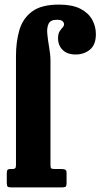

<svg xmlns="http://www.w3.org/2000/svg" viewBox="-20 -815 437 835"><path d="M199.5 -98.5Q199.5 -86.5 202.5 -83.2Q205.5 -80 218 -80H245.5Q256.5 -80 263 -77.5Q269.5 -75 269.5 -63V-19Q269.5 -6.5 265.5 -3.2Q261.5 0 249 0H29.5Q17.5 0 13.5 -3.2Q9.5 -6.5 9.5 -19.5V-61Q9.5 -72 12.5 -76Q15.5 -80 25 -80H34.5Q42 -80 45.8 -83Q49.5 -86 49.5 -97.5V-572Q49.5 -632.5 64 -683.2Q78.5 -734 118.8 -764.5Q159 -795 236.5 -795Q294.5 -795 329.8 -776.8Q365 -758.5 381 -729.2Q397 -700 397 -666.5Q397 -620.5 371.2 -599.2Q345.5 -578 309 -578Q272.5 -578 252.5 -597.8Q232.5 -617.5 232.5 -648.5Q232.5 -668 239 -678.2Q245.5 -688.5 252 -695.2Q258.5 -702 258.5 -709.5Q258.5 -716.5 252.2 -722.8Q246 -729 226.5 -729Q199.5 -729 191.2 -711.5Q183 -694 185.8 -666.5Q188.5 -639 194 -608Q199.5 -577 199.5 -550Z"/></svg>

Font: Besley* Condensed
Style: Bold
Weight: 700
Width: 3
Designer: Owen Earl
Foundry: indestructible type*
Version: Version 3.000; ttfautohint (v1.8.3)